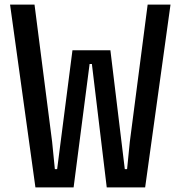

<svg xmlns="http://www.w3.org/2000/svg" viewBox="-20 -820 790 840"><path d="M208 -200 220 -80H230L297 -600H463L526 -80H536L548 -200L626 -800H726L615 0H447L382 -540H372L302 0H135L24 -800H131Z"/></svg>

Font: Martian Mono VF sWd Rg
Style: Regular
Weight: 400
Width: 6
Monospace: yes
Designer: Roman Shamin
Foundry: Evil Martians
Version: Version 1.100